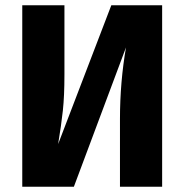

<svg xmlns="http://www.w3.org/2000/svg" viewBox="-20 -713 703 733"><path d="M599 -693H405L202 -163C210 -212 216 -254 220 -291C224 -328 226 -374 226 -429V-693H65V0H262L461 -532C446 -445 438 -354 438 -259V0H599Z"/></svg>

Font: Fira Sans
Style: Bold
Weight: 700
Designer: Carrois Corporate & Edenspiekermann AG
Foundry: Carrois Corporate GbR & Edenspiekermann AG
Version: Version 4.203